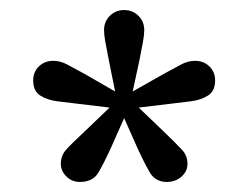

<svg xmlns="http://www.w3.org/2000/svg" viewBox="-20 -730 494 382"><path d="M139 -368Q123 -368 112 -379Q101 -390 101 -404Q101 -420 111 -431.5Q121 -443 149 -469L198 -516L131 -524Q114 -526 94 -528.5Q74 -531 60 -540Q46 -549 46 -570Q46 -587 57.5 -598Q69 -609 86 -609Q100 -609 114 -601.5Q128 -594 150 -582L209 -548L196 -613Q192 -633 189.5 -647Q187 -661 187 -670Q187 -687 198.5 -698.5Q210 -710 227 -710Q244 -710 255.5 -698.5Q267 -687 267 -670Q267 -661 264.5 -647Q262 -633 258 -613L244 -548L304 -582Q326 -594 340 -601.5Q354 -609 368 -609Q385 -609 396.5 -598Q408 -587 408 -570Q408 -549 394 -540Q380 -531 360 -528.5Q340 -526 323 -524L256 -516L305 -469Q332 -443 342.5 -431.5Q353 -420 353 -404Q353 -389 341 -378.5Q329 -368 312 -368Q289 -368 278 -387Q267 -406 255 -432L227 -495L199 -432Q187 -406 176 -387Q165 -368 139 -368Z"/></svg>

Font: Hedvig Letters Serif
Style: Regular
Weight: 400
Designer: Alexander Örn & Tor Weibull
Foundry: Kanon Foundry
Version: Version 1.000